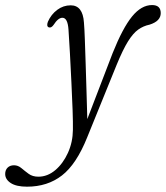

<svg xmlns="http://www.w3.org/2000/svg" viewBox="-136 -472 640 740"><path d="M298 -267Q337 -364.5 373 -408.5Q409 -452.5 450 -452.5Q483.5 -452.5 483.5 -421.5Q483.5 -390.5 440.5 -377Q416.5 -372 396.8 -358Q377 -344 357.2 -312.2Q337.5 -280.5 313.5 -222L200 57.5Q158.5 161 102.8 204.2Q47 247.5 -32 247.5Q-73 247.5 -94.5 233.5Q-116 219.5 -116 198.5Q-116 183.5 -106.8 174.2Q-97.5 165 -82 165Q-66.5 165 -53.5 176Q-40.5 187 -25.5 198Q-10.5 209 12 209Q47 209 77 183.8Q107 158.5 125.8 117.2Q144.5 76 145 28.5Q145.5 1.5 143.8 -47.8Q142 -97 139.2 -155Q136.5 -213 133.5 -267Q130.5 -321 128 -357.5Q125 -403.5 104.5 -403.5Q88 -403.5 70.5 -376Q61.5 -363.5 52.5 -366.5Q42 -370 48.5 -388Q61 -416.5 84.5 -434Q108 -451.5 136.5 -451.5Q183 -451.5 187.5 -385.5Q189.5 -362.5 191 -320Q192.5 -277.5 194.2 -224.8Q196 -172 197.5 -117Q199 -62 200.5 -13Z"/></svg>

Font: Fraunces 72pt S050 Light
Style: Italic
Weight: 300
Italic angle: -16°
Version: Version 1.000; ttfautohint (v1.8.3)